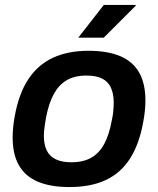

<svg xmlns="http://www.w3.org/2000/svg" viewBox="-20 -743 638 775"><path d="M260 12Q184 12 133 -9.5Q82 -31 56.5 -75.5Q31 -120 31 -188Q31 -207 33 -228Q35 -249 39 -271Q55 -363 93.5 -422Q132 -481 193 -509.5Q254 -538 337 -538Q414 -538 465 -516.5Q516 -495 541.5 -450.5Q567 -406 567 -337Q567 -318 565 -298Q563 -278 559 -255Q543 -163 505.5 -104Q468 -45 407.5 -16.5Q347 12 260 12ZM268 -88Q316 -88 348.5 -106.5Q381 -125 401 -162.5Q421 -200 431 -256Q435 -274 436.5 -287Q438 -300 438.5 -310Q439 -320 439 -329Q439 -365 427.5 -389.5Q416 -414 392 -426Q368 -438 329 -438Q281 -438 249 -419Q217 -400 197 -363Q177 -326 166 -270Q163 -252 161 -238.5Q159 -225 158 -215Q157 -205 157 -196Q157 -160 168.5 -136Q180 -112 205 -100Q230 -88 268 -88ZM296 -591 399 -723H528V-720L399 -591Z"/></svg>

Font: Archivo SemiBold SemiBold
Style: Italic
Weight: 600
Italic angle: -10°
Version: Version 2.001